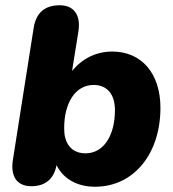

<svg xmlns="http://www.w3.org/2000/svg" viewBox="-20 -699 658 730"><path d="M341 11C491 11 590 -117 590 -289C590 -420 518 -503 407 -503C345 -503 292 -476 254 -429L278 -579C288 -642 261 -679 207 -679C150 -679 117 -650 108 -593L29 -91C19 -28 45 9 99 9C153 9 185 -19 195 -71C221 -18 275 11 341 11ZM305 -116C265 -116 238 -137 228 -175C225 -186 224 -198 224 -212C224 -307 266 -376 336 -376C387 -376 417 -341 417 -280C417 -185 375 -116 305 -116Z"/></svg>

Font: SN Pro Heavy
Style: Italic
Weight: 800
Italic angle: -9°
Designer: Tobias Whetton
Foundry: Supernotes
Version: Version 1.001;Glyphs 3.2 (3249)